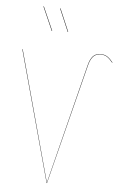

<svg xmlns="http://www.w3.org/2000/svg" viewBox="-60 -953 628 995"><g transform="rotate(5 253.5 -455.5)"><path d="M127 -911.1 181.2 -788.1 179.2 -787.1 125 -910.2ZM213.9 -908.2 264.2 -790 262.2 -789.1 211.9 -907.2ZM221.2 0 35.2 -680.2H37.1L222.2 -2L379.9 -627Q387.7 -658.2 402.1 -674.1Q416.5 -689.9 441.9 -689.9Q462.9 -689.9 477.3 -680.4Q491.7 -670.9 506.8 -651.9L504.9 -650.9Q489.7 -669.9 475.8 -679Q461.9 -688 441.9 -688Q417.5 -688 403.6 -672.6Q389.6 -657.2 381.8 -627L223.1 0Z"/></g></svg>

Font: Fira Sans Compressed Two
Style: Regular
Weight: 100
Width: 1
Designer: Carrois Corporate & Edenspiekermann AG
Foundry: Carrois Corporate GbR & Edenspiekermann AG
Version: Version 4.203;PS 004.203;hotconv 1.0.88;makeotf.lib2.5.64775